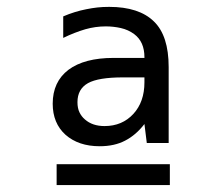

<svg xmlns="http://www.w3.org/2000/svg" viewBox="-20 -762 642 553"><path d="M267.1 -340.8Q206.1 -340.8 168.5 -374Q131.8 -407.2 131.8 -463.4Q131.8 -526.4 177.2 -561Q223.1 -595.2 307.1 -595.2H396V-597.2Q396 -641.6 366.7 -663.6Q349.6 -676.3 328.1 -681.2Q306.6 -686 284.7 -686Q254.9 -686 225.6 -677.7Q194.3 -668.5 162.1 -652.8V-714.8Q195.3 -729 228.5 -735.4Q245.1 -738.8 260.5 -740.5Q275.9 -742.2 294.4 -742.2Q380.4 -742.2 423.3 -700.2Q465.8 -659.2 465.8 -568.8V-350.1H402.8L396 -404.8Q371.6 -373 340.3 -356.9Q309.6 -340.8 267.1 -340.8ZM281.2 -398.9Q332 -398.9 364.3 -434.1Q396 -468.8 396 -524.9V-539.1H334Q263.2 -539.1 233.4 -522.5Q203.1 -505.4 203.1 -467.8Q203.1 -450.2 209 -438.2Q214.8 -426.3 224.6 -418Q246.1 -398.9 281.2 -398.9ZM143.1 -289.1H469.2V-229H143.1Z"/></svg>

Font: Vazir Code Hack
Style: Code-Hack
Weight: 400
Foundry: DejaVu fonts team - Redesigned by Saber Rastikerdar
Version: Version 1.1.2